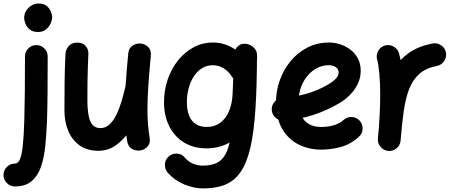

<svg xmlns="http://www.w3.org/2000/svg" viewBox="-92 -796 2585 1095"><path d="M115.2 -538.8Q88.7 -538.8 69.6 -520Q50.5 -501.1 50.5 -474.1Q50.5 -361.8 49.6 -272.3Q48.7 -182.7 46.6 -112.5Q44.2 -25.9 38.6 29.3Q33.1 84.5 22.5 110.7Q11.8 137 -7.3 137Q-33.8 137 -52.9 156.1Q-72 175.2 -72 202.1Q-72 228.6 -52.9 248Q-33.8 267.3 -7.3 267.3Q52.6 267.3 88.1 237.5Q123.5 207.8 141.5 155.7Q159.5 103.6 166.3 36Q173.1 -31.6 176 -107.2Q178.5 -179.6 179.2 -270.7Q179.9 -361.8 179.9 -474.1Q179.9 -501.1 161.1 -520Q142.2 -538.8 115.2 -538.8ZM45.7 -694.8Q45.7 -680.5 52.9 -661.5Q60.1 -642.5 77.5 -628Q95 -613.5 126 -613.5Q151.9 -613.5 169.6 -627.6Q187.4 -641.7 196.4 -661.6Q205.3 -681.5 205.3 -698.2Q205.3 -712.5 197.8 -730.8Q190.3 -749 173.5 -762.6Q156.6 -776.1 128.4 -776.1Q105.8 -776.1 87 -764.3Q68.1 -752.4 56.9 -733.8Q45.7 -715.2 45.7 -694.8Z M768.1 -479Q771.1 -510.5 753.1 -527.9Q735.1 -545.3 711.7 -547.6Q687 -550.3 664.7 -536.3Q642.5 -522.2 639.4 -491.2Q629.6 -386.7 624.5 -310.3Q619.4 -233.9 619.4 -173.1Q619.4 -122.1 622.9 -78.1Q626.3 -34.2 633.4 10Q638.7 42.5 663.6 54.7Q688.6 67 714 61Q736 55.7 751.2 37.5Q766.4 19.4 761.4 -10.1Q755 -49.4 752 -88Q748.9 -126.6 748.9 -173.1Q748.9 -228.6 753.6 -301.6Q758.3 -374.5 768.1 -479ZM742.3 -268.2Q748.8 -294.4 738 -317.6Q727.2 -340.7 703.7 -347.2Q675.8 -355.1 652.3 -342.5Q628.9 -329.8 623.9 -305.7Q613.9 -260.4 601 -217.5Q588.1 -174.7 571.1 -140.3Q554.1 -105.8 531.8 -85.6Q509.5 -65.4 480.6 -65.4Q452.5 -65.4 436.3 -83.5Q420 -101.6 413.2 -137.9Q406.4 -174.2 406.4 -228.3Q406.4 -287.2 407 -331.5Q407.7 -375.7 409 -413.5Q410.3 -451.2 412 -489.6Q413.1 -514.8 396.4 -533.9Q379.8 -553 348 -553Q317.1 -553 300 -533.4Q283 -513.8 281.5 -489.5Q277.2 -407.3 276.4 -325.4Q275.5 -243.5 275.5 -165.3Q275.5 -101.7 297.2 -49.6Q318.8 2.4 362.1 33.2Q405.3 64 469.2 64Q524.9 64 569.6 32Q614.3 0 648.2 -50.6Q682.1 -101.2 705.7 -159.1Q729.2 -216.9 742.3 -268.2Z M1087.8 -72Q1049.9 -72 1024.7 -88.4Q999.5 -104.7 987 -135.3Q974.5 -165.9 973.8 -208.3Q973.1 -251.7 983.4 -290.7Q993.7 -329.7 1013.1 -359.7Q1032.5 -389.8 1060 -406.9Q1087.5 -424.1 1121.5 -424.1Q1154.4 -424.1 1183.1 -406.6Q1211.8 -389.2 1229.2 -360.7Q1242.4 -337.9 1269.7 -330Q1297 -322.1 1319.8 -335Q1342.7 -347.8 1348.1 -374.5Q1353.5 -401.2 1337.8 -423.3Q1292.8 -487.4 1239.1 -520.4Q1185.3 -553.5 1122.7 -553.5Q1062.3 -553.5 1011 -525.6Q959.7 -497.8 921.9 -449.9Q884.2 -402 863.5 -340.1Q842.8 -278.2 843.4 -210.1Q844.1 -133.3 874.2 -74.5Q904.3 -15.6 958.5 17.2Q1012.7 50 1085.2 50Q1163.7 50 1225.3 12.3Q1287 -25.4 1324.1 -92Q1361.2 -158.6 1364.9 -244.4L1374.4 -472.8Q1376 -498.9 1357.6 -520.4Q1339.2 -542 1312.7 -545.8Q1286.3 -549.6 1266.1 -533.3Q1245.8 -517 1244.3 -490.1L1234.6 -262.5Q1232.4 -204.6 1214 -161.6Q1195.6 -118.7 1163.5 -95.3Q1131.5 -72 1087.8 -72ZM1301 -546.5Q1276.7 -546.8 1260.7 -527.5Q1244.6 -508.3 1244.6 -479.1Q1244.3 -318.5 1240.3 -207.7Q1236.3 -96.9 1225.8 -26.7Q1215.2 43.6 1195.1 81.7Q1174.9 119.8 1142.6 134.2Q1110.4 148.6 1062.7 148.6Q1036.5 148.6 1009 137.5Q981.4 126.3 959.4 99.9Q943.5 80.6 915.2 80Q887 79.5 867.3 98.8Q848.8 116.8 848.6 144Q848.4 171.1 866.1 190.8Q905.3 233.8 959.7 256.2Q1014 278.6 1066.5 278.6Q1140.6 278.6 1193.4 256.7Q1246.1 234.7 1281.1 183.4Q1316 132.1 1336.2 44.7Q1356.3 -42.7 1364.7 -173.2Q1373.2 -303.6 1373.7 -484.1Q1373.7 -508.9 1351.9 -527.6Q1330.2 -546.4 1301 -546.5Z M1781.5 -424.1Q1807 -424.1 1823.2 -413Q1839.4 -402 1839.4 -382.4Q1839.4 -366.3 1825.3 -349.7Q1811.3 -333 1778.4 -313.6Q1723.4 -280.9 1656.7 -261.7Q1590 -242.6 1517.9 -237.5Q1491.5 -235.6 1473.8 -215.5Q1456.2 -195.3 1457.8 -168.3Q1459.7 -141.8 1480.1 -124.2Q1500.5 -106.6 1527 -108.2Q1614.1 -114.3 1694.6 -140.5Q1775 -166.7 1849.9 -211.4Q1863.5 -219.7 1882.9 -235.4Q1902.2 -251.1 1921.1 -274.3Q1940.1 -297.5 1952.6 -327.3Q1965.1 -357.1 1965.1 -393.1Q1965.1 -433.7 1948.5 -463.8Q1932 -493.9 1905.1 -513.9Q1878.2 -533.9 1846.7 -543.7Q1815.2 -553.5 1785.2 -553.5Q1715.5 -553.5 1659.5 -524Q1603.5 -494.6 1563.8 -445.6Q1524 -396.5 1503.1 -336.3Q1482.2 -276.1 1482.2 -214.8Q1482.2 -121.3 1517.5 -61.1Q1552.7 -0.9 1611.4 28.3Q1670 57.4 1739.7 57.4Q1793.5 57.4 1849.9 42.7Q1906.2 28 1954.7 -15.9Q1974.7 -33.7 1975.9 -60.8Q1977.1 -87.9 1959.2 -107.5Q1941.5 -127.6 1914.6 -128.7Q1887.6 -129.9 1867.6 -112.1Q1845.7 -92.4 1813.2 -82.2Q1780.6 -72 1739.7 -72Q1697.3 -72 1668.7 -88.9Q1640.1 -105.7 1625.9 -139.2Q1611.6 -172.6 1611.6 -222.2Q1611.6 -264.5 1625.4 -301.1Q1639.2 -337.6 1663 -365.4Q1686.8 -393.2 1717.5 -408.6Q1748.2 -424.1 1781.5 -424.1Z M2451.2 -496.3Q2446.3 -522.5 2423.6 -537.7Q2400.9 -552.9 2374.8 -547.9Q2292.5 -532.1 2238.3 -493.1Q2184.2 -454.1 2151.6 -399Q2119 -343.9 2101.8 -278.1Q2084.6 -212.4 2076.7 -142.5Q2068.7 -72.6 2063.2 -5.2Q2060.9 21.2 2078.6 41.8Q2096.2 62.4 2122.7 64.7Q2149.7 67 2170 49.4Q2190.3 31.7 2192.6 5.2Q2200 -87.3 2210.3 -160.8Q2220.7 -234.4 2241.3 -287.8Q2262 -341.3 2299.8 -374.7Q2337.6 -408.1 2399.7 -419.9Q2425.8 -424.9 2441 -447.6Q2456.2 -470.2 2451.2 -496.3ZM2121.5 64.7Q2147.9 67.4 2168.9 50.2Q2189.9 33 2192.6 6.5Q2198.4 -47.7 2202.1 -118Q2205.8 -188.2 2205.8 -259.8Q2205.8 -326.4 2201.2 -386.8Q2196.7 -447.1 2183.2 -492.7Q2176 -518.1 2152.2 -530.9Q2128.3 -543.8 2102.9 -536.3Q2077.5 -529.1 2064.6 -505Q2051.8 -481 2059 -455.6Q2066.7 -429.3 2071.5 -375.4Q2076.4 -321.5 2076.4 -259.8Q2076.4 -192.7 2072.5 -125Q2068.6 -57.3 2063.2 -6.5Q2060.5 20 2077.8 40.8Q2095 61.6 2121.5 64.7Z"/></svg>

Font: Mikhak VF
Style: Regular
Weight: 100
Designer: Amin Abedi
Version: Version 3.001